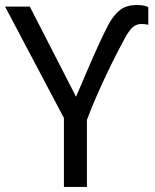

<svg xmlns="http://www.w3.org/2000/svg" viewBox="-20 -740 612 760"><path d="M281 -357Q302 -406 325.5 -461Q349 -516 371.5 -565Q394 -614 410 -644Q431 -682 456 -701Q481 -720 521 -720Q537 -720 548 -718Q559 -716 567 -712V-642Q555 -645 538 -645Q524 -645 510 -636Q496 -627 477 -594Q466 -574 447 -537.5Q428 -501 406 -455Q384 -409 362.5 -360Q341 -311 324 -265V0H233V-273L0 -714H98Z"/></svg>

Font: TSCustom
Style: Regular
Weight: 400
Designer: Monotype Design Team
Foundry: Monotype Imaging Inc.
Version: Version 2.004; ttfautohint (v1.8.3) -l 8 -r 50 -G 200 -x 14 